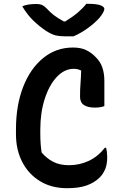

<svg xmlns="http://www.w3.org/2000/svg" viewBox="-20 -970 640 1010"><path d="M333 20Q251 20 190.5 -17Q130 -54 97 -118Q64 -182 64 -264V-290Q64 -415 101.5 -512Q139 -609 207 -664.5Q275 -720 364 -720Q404 -720 432 -707Q460 -694 482 -671Q508 -646 518.5 -614.5Q529 -583 529 -545V-412Q510 -404 479 -404Q442 -404 421.5 -417.5Q401 -431 401 -462Q401 -500 403.5 -531Q406 -562 407 -599Q396 -604 387 -606Q378 -608 368 -608Q319 -608 279 -565.5Q239 -523 215.5 -450.5Q192 -378 192 -288V-268Q192 -211 199 -168Q225 -137 259.5 -119Q294 -101 343 -101Q399 -101 447.5 -124Q496 -147 532 -193H538Q541 -182 542.5 -168.5Q544 -155 544 -144Q544 -105 533 -79.5Q522 -54 505 -37Q477 -9 436 5.5Q395 20 333 20ZM367 -779H319Q292 -779 272 -784Q252 -789 223 -807Q187 -831 155 -862Q123 -893 97 -937Q126 -949 169 -949Q191 -949 203 -943Q215 -937 226 -925Q243 -906 263 -890.5Q283 -875 316 -857H323Q365 -883 391.5 -906Q418 -929 434 -950H440Q489 -950 509 -942Q529 -934 529 -923Q529 -917 523 -905Q517 -893 503 -876Q478 -848 442 -822Q406 -796 367 -779Z"/></svg>

Font: Recursive Sn Csl St SmB
Style: Regular
Weight: 600
Version: Version 1.079;hotconv 1.0.112;makeotfexe 2.5.65598; ttfautoh